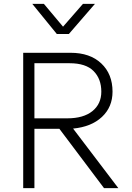

<svg xmlns="http://www.w3.org/2000/svg" viewBox="-20 -973 682 993"><path d="M100 0V-700H345Q445.5 -700 503.8 -645Q562 -590 562 -499Q562 -419.5 507.2 -368.2Q452.5 -317 358 -308L592 0H518L287 -307H158V0ZM158 -361H328Q411.5 -361 457.8 -398.2Q504 -435.5 504 -499Q504 -565 464 -605.5Q424 -646 340 -646H158ZM274 -797 147 -953H207L306 -835L409 -953H471L336 -797Z"/></svg>

Font: Geologica Thin
Style: Regular
Weight: 100
Designer: Sindre Bremnes, Frode Helland
Foundry: Monokrom Skriftforlag AS
Version: Version 1.010; ttfautohint (v1.8.4.7-5d5b);gftools[0.9.28]